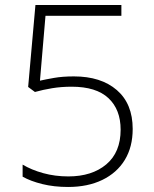

<svg xmlns="http://www.w3.org/2000/svg" viewBox="-20 -734 611 764"><path d="M274 -430Q382 -430 445 -375.5Q508 -321 508 -221Q508 -149 476.5 -97.5Q445 -46 387 -18Q329 10 251 10Q195 10 148.5 -1.5Q102 -13 70 -31V-79Q105 -58 152 -45Q199 -32 252 -32Q346 -32 403 -80Q460 -128 460 -218Q460 -298 411.5 -343.5Q363 -389 265 -389Q224 -389 187.5 -383Q151 -377 119 -368L92 -388L121 -714H463V-671H161L139 -413Q161 -418 195 -424Q229 -430 274 -430Z"/></svg>

Font: Noto Sans Thaana ExtraLight
Style: Regular
Weight: 200
Designer: David Williams
Foundry: Google Inc.
Version: Version 3.001; ttfautohint (v1.8.4.7-5d5b)